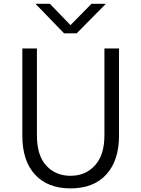

<svg xmlns="http://www.w3.org/2000/svg" viewBox="-20 -991 756 1028"><path d="M99.6 -264.6Q99.6 -381.8 99.6 -731.4Q119.1 -731.4 177.7 -731.4Q177.7 -615.2 177.7 -266.6Q177.7 -157.2 228.5 -103.5Q278.3 -49.8 357.4 -49.8Q438.5 -49.8 488.3 -105.5Q539.1 -160.2 539.1 -266.6Q539.1 -421.9 539.1 -731.4Q558.6 -731.4 617.2 -731.4Q617.2 -614.3 617.2 -264.6Q617.2 -131.8 549.8 -57.6Q482.4 17.6 357.4 17.6Q235.4 17.6 168 -55.7Q99.6 -128.9 99.6 -264.6ZM169.9 -970.7Q189.5 -970.7 247.1 -970.7Q274.4 -942.4 357.4 -856.4Q385.7 -884.8 469.7 -970.7Q489.3 -970.7 546.9 -970.7Q507.8 -930.7 390.6 -812.5Q374 -812.5 323.2 -812.5Q285.2 -851.6 169.9 -970.7Z"/></svg>

Font: Gothic A1
Style: Regular
Weight: 400
Designer: HanYang I&C Co.,Ltd.
Version: Version 2.50